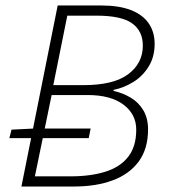

<svg xmlns="http://www.w3.org/2000/svg" viewBox="-20 -679 640 699"><path d="M58 0 190 -659H350Q413 -659 456 -642.5Q499 -626 521 -594.5Q543 -563 543 -519Q543 -472 521 -436.5Q499 -401 464.5 -380Q430 -359 394 -352L393 -348Q426 -341 455 -324Q484 -307 501.5 -278Q519 -249 519 -208Q519 -137 485 -91Q451 -45 390.5 -22.5Q330 0 250 0ZM14 -176 22 -207 102 -211H310L303 -176ZM107 -37H237Q310 -37 364 -54Q418 -71 447 -108.5Q476 -146 476 -207Q476 -263 429.5 -298Q383 -333 299 -333H168ZM174 -369H283Q394 -369 447 -409Q500 -449 500 -513Q500 -566 461 -594Q422 -622 332 -622H225Z"/></svg>

Font: Source Code Pro ExtraLight Light
Style: Italic
Weight: 300
Italic angle: -11°
Monospace: yes
Version: Version 1.016;hotconv 1.0.116;makeotfexe 2.5.65601